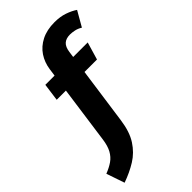

<svg xmlns="http://www.w3.org/2000/svg" viewBox="-372 -846 1155 1155"><g transform="rotate(-45 205.5 -268.5)"><path d="M49.5 -53.1 122.7 -578.6Q130 -630.4 157 -671Q184.1 -711.7 230.9 -735.4Q277.7 -759.1 342.7 -759.1Q390.4 -759.1 427.7 -746.2Q465 -733.3 491.4 -715.3L436.2 -619.1Q415.8 -631.9 394.5 -636.4Q373.1 -640.9 356.1 -640.9Q322.5 -640.9 303.6 -624Q284.7 -607 279.7 -569L208.1 -59.6Q196.2 27.4 161.3 81.2Q126.4 135 74.8 167Q23.3 199.1 -41.6 222.1L-81.2 106.3Q-43.3 91.6 -16.8 73.1Q9.7 54.6 26.3 24.5Q42.8 -5.5 49.5 -53.1ZM365 -419.6H22.3L37.5 -531.6H398Z"/></g></svg>

Font: Fira Sans Variable
Style: Italic
Weight: 397
Italic angle: -8°
Designer: Carrois Corporate & Edenspiekermann AG
Foundry: Carrois Corporate GbR & Edenspiekermann AG
Version: Version 4.202